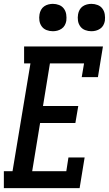

<svg xmlns="http://www.w3.org/2000/svg" viewBox="-34 -976 565 996"><path d="M-14 0V-88H31L124 -647H91V-735H500L474 -576H390L402 -647H225L189 -426H372L357 -338H174L133 -88H310L321 -159H405L379 0ZM440 -814Q423 -814 407.5 -820Q392 -826 382.5 -839Q373 -852 370.5 -868.5Q368 -885 371 -902Q373 -914 379 -925Q385 -936 395 -943Q405 -950 417 -953Q429 -956 440 -956Q457 -956 472.5 -950Q488 -944 497.5 -931Q507 -918 509.5 -901.5Q512 -885 510 -868Q508 -856 502 -845Q496 -834 485.5 -827Q475 -820 463.5 -817Q452 -814 440 -814ZM240 -814Q223 -814 207.5 -820Q192 -826 182.5 -839Q173 -852 170.5 -868.5Q168 -885 171 -902Q173 -914 179 -925Q185 -936 195 -943Q205 -950 217 -953Q229 -956 240 -956Q257 -956 272.5 -950Q288 -944 297.5 -931Q307 -918 309.5 -901.5Q312 -885 310 -868Q308 -856 302 -845Q296 -834 285.5 -827Q275 -820 263.5 -817Q252 -814 240 -814Z"/></svg>

Font: Iosevka Slab Semibold
Style: Italic
Weight: 600
Italic angle: -9°
Monospace: yes
Designer: Belleve Invis
Foundry: Belleve Invis
Version: Version 11.1.1; ttfautohint (v1.8.3)